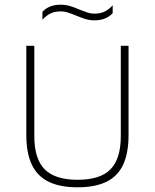

<svg xmlns="http://www.w3.org/2000/svg" viewBox="-20 -790 659 817"><path d="M310 7Q235.5 7 187.2 -16.5Q139 -40 115.5 -89.2Q92 -138.5 92 -215.5V-595H126V-211Q126 -114 170.2 -69.5Q214.5 -25 310 -25Q406.5 -25 450.2 -69.5Q494 -114 494 -211V-595H527V-215.5Q527 -138.5 504 -89.2Q481 -40 432.8 -16.5Q384.5 7 310 7ZM382 -703.5Q360 -703.5 340.5 -710Q321 -716.5 303 -724Q286.5 -731 270.5 -736.2Q254.5 -741.5 238 -741.5Q213.5 -741.5 195.2 -732.8Q177 -724 160.5 -706V-739.5Q174 -754.5 193.2 -762.2Q212.5 -770 238 -770Q260 -770 279.8 -763.8Q299.5 -757.5 317.5 -749.5Q334 -743 349.8 -737.5Q365.5 -732 382 -732Q407 -732 425.2 -740.8Q443.5 -749.5 459.5 -767.5V-734Q446.5 -719.5 427.2 -711.5Q408 -703.5 382 -703.5Z"/></svg>

Font: Encode Sans SC Condensed Thin Thin
Style: Regular
Weight: 250
Version: Version 3.002